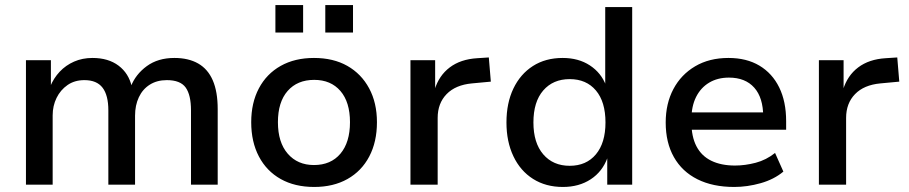

<svg xmlns="http://www.w3.org/2000/svg" viewBox="-20 -733 3606 762"><path d="M83 0V-494H182V-389H179Q193 -423 217 -448.5Q241 -474 274 -488.5Q307 -503 347 -503Q410 -503 450.5 -472.5Q491 -442 503 -389H499Q518 -438 562.5 -470.5Q607 -503 672 -503Q728 -503 766.5 -481Q805 -459 824.5 -414Q844 -369 844 -300V0H738V-295Q738 -356 717 -385.5Q696 -415 642 -415Q603 -415 574.5 -397Q546 -379 531 -347Q516 -315 516 -274V0H410V-295Q410 -355 387 -385Q364 -415 315 -415Q276 -415 248 -395.5Q220 -376 204.5 -344.5Q189 -313 189 -275V0Z M1227 9Q1150 9 1094 -22.5Q1038 -54 1007.5 -112Q977 -170 977 -248Q977 -325 1007.5 -382.5Q1038 -440 1094 -471.5Q1150 -503 1226 -503Q1303 -503 1358.5 -471.5Q1414 -440 1445 -382.5Q1476 -325 1476 -248Q1476 -170 1445.5 -112Q1415 -54 1359 -22.5Q1303 9 1227 9ZM1226 -78Q1293 -78 1331 -123Q1369 -168 1369 -248Q1369 -328 1331 -372Q1293 -416 1227 -416Q1160 -416 1121.5 -372Q1083 -328 1083 -248Q1083 -168 1122 -123Q1161 -78 1226 -78ZM1271 -604V-713H1381V-604ZM1073 -604V-713H1183V-604Z M1609 0V-494H1707V-377H1705Q1722 -433 1765 -465.5Q1808 -498 1874 -502L1920 -505L1928 -409L1853 -402Q1788 -396 1752.5 -359.5Q1717 -323 1717 -265V0Z M2214 9Q2146 9 2095.5 -23Q2045 -55 2017.5 -113Q1990 -171 1990 -247Q1990 -324 2017.5 -381.5Q2045 -439 2095 -471Q2145 -503 2213 -503Q2276 -503 2321 -473.5Q2366 -444 2385 -394H2382V-705H2489V0H2390V-107H2391Q2371 -52 2324.5 -21.5Q2278 9 2214 9ZM2241 -75Q2307 -75 2345 -120.5Q2383 -166 2383 -247Q2383 -329 2345 -374Q2307 -419 2241 -419Q2175 -419 2136 -374Q2097 -329 2097 -247Q2097 -166 2136 -120.5Q2175 -75 2241 -75Z M2894 9Q2809 9 2748 -21.5Q2687 -52 2654.5 -109.5Q2622 -167 2622 -247Q2622 -322 2652.5 -379.5Q2683 -437 2739 -470Q2795 -503 2871 -503Q2943 -503 2994 -472.5Q3045 -442 3072.5 -386Q3100 -330 3100 -252V-218H2705V-287H3026L3009 -270Q3009 -345 2973.5 -385Q2938 -425 2873 -425Q2828 -425 2794.5 -405Q2761 -385 2742.5 -348Q2724 -311 2724 -259V-249Q2724 -191 2744 -152.5Q2764 -114 2803 -95Q2842 -76 2897 -76Q2937 -76 2979 -87Q3021 -98 3056 -126L3089 -52Q3052 -21 2999 -6Q2946 9 2894 9Z M3230 0V-494H3328V-377H3326Q3343 -433 3386 -465.5Q3429 -498 3495 -502L3541 -505L3549 -409L3474 -402Q3409 -396 3373.5 -359.5Q3338 -323 3338 -265V0Z"/></svg>

Font: Nunito Sans 9pt SemiBold
Style: Regular
Weight: 600
Version: Version 3.101;gftools[0.9.27]